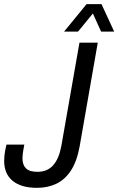

<svg xmlns="http://www.w3.org/2000/svg" viewBox="-28 -891 569 923"><path d="M150 12Q74 12 33 -21.5Q-8 -55 -8 -118Q-8 -128 -6.5 -144.5Q-5 -161 3 -196H89Q83 -165 81.5 -151.5Q80 -138 80 -130Q80 -98 97 -81.5Q114 -65 152 -65Q200 -65 228 -97Q256 -129 267 -190L354 -686H442L355 -188Q342 -116 313.5 -72Q285 -28 243.5 -8Q202 12 150 12ZM280 -739 388 -871H460L521 -739H458L405 -856H443L347 -739Z"/></svg>

Font: Archivo Condensed
Style: Italic
Weight: 400
Width: 3
Italic angle: -10°
Designer: Hector Gatti
Foundry: Omnibus-Type
Version: Version 2.001